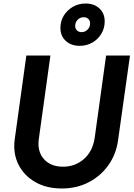

<svg xmlns="http://www.w3.org/2000/svg" viewBox="-20 -1061 760 1093"><path d="M332 12Q244 12 180 -25Q116 -62 84.5 -125.5Q53 -189 64 -269L130 -745H267L201 -270Q191 -200 229.5 -156Q268 -112 339 -112Q408 -112 458 -156Q508 -200 519 -276L584 -745H720L652 -262Q641 -182 596.5 -120Q552 -58 484 -23Q416 12 332 12ZM434 -800Q385 -800 354.5 -828Q324 -856 324 -902Q324 -941 343 -972Q362 -1003 394.5 -1022Q427 -1041 467 -1041Q516 -1041 546 -1013Q576 -985 576 -939Q576 -901 557 -869Q538 -837 505.5 -818.5Q473 -800 434 -800ZM445 -878Q464 -878 478.5 -892.5Q493 -907 493 -928Q493 -944 482.5 -953.5Q472 -963 457 -963Q436 -963 422 -948.5Q408 -934 408 -913Q408 -898 418 -888Q428 -878 445 -878Z"/></svg>

Font: Plus Jakarta Sans
Style: Bold Italic
Weight: 700
Italic angle: -8°
Designer: Gumpita Rahayu
Foundry: Tokotype
Version: Version 2.071; ttfautohint (v1.8.4.7-5d5b);gftools[0.9.29]